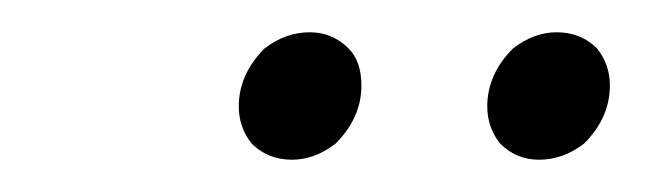

<svg xmlns="http://www.w3.org/2000/svg" viewBox="-20 -704 415 119"><path d="M144 -674Q157 -684 172 -684Q186 -684 196 -674Q204 -666 204 -651Q204 -631 188 -615Q175 -605 161 -605Q146 -605 136 -615Q128 -625 128 -638Q128 -658 144 -674ZM298 -674Q311 -684 325 -684Q340 -684 350 -674Q358 -664 358 -651Q358 -631 342 -615Q329 -605 314 -605Q300 -605 290 -615Q282 -625 282 -638Q282 -658 298 -674Z"/></svg>

Font: Arsenal
Style: Italic
Weight: 400
Italic angle: -9.10001°
Designer: Andrij Shevchenko
Foundry: Stairsfor
Version: Version 2.001;PS 002.001;hotconv 1.0.88;makeotf.lib2.5.64775